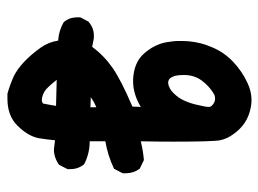

<svg xmlns="http://www.w3.org/2000/svg" viewBox="-114 -472 727 540"><g transform="rotate(90 250.0 -202.5)"><path d="M281.2 -234.4Q245.1 -212.9 210 -212.9Q206.1 -212.9 202.1 -212.9Q155.3 -215.8 130.9 -243.7Q106.4 -271.5 99.6 -304.7Q95.7 -326.2 95.7 -342.3Q95.7 -358.4 96.7 -370.1Q99.6 -403.3 113.3 -434.6Q127 -467.8 153.3 -493.2Q179.7 -518.6 212.9 -534.2Q237.3 -545.9 261.7 -545.9Q272.5 -545.9 282.2 -543.9Q330.1 -535.2 358.4 -494.1Q371.1 -476.6 375 -457Q378.9 -437.5 378.9 -324.2Q378.9 -285.2 377.9 -234.4Q405.3 -241.2 430.7 -243.2L455.1 -231.4Q467.8 -213.9 467.8 -192.4Q467.8 -189.5 467.8 -183.6L455.1 -159.2Q418 -141.6 377.9 -134.8V-90.8Q412.1 -90.8 442.4 -75.2Q456.1 -58.6 456.1 -37.1Q456.1 -34.2 456.1 -28.3L444.3 -4.9Q423.8 9.8 401.4 9.8H400.4L375 6.8Q373 29.3 369.1 52.7Q363.3 83 333 113.3Q305.7 140.6 257.8 140.6Q248 140.6 244.1 140.6Q219.7 133.8 195.3 123Q154.3 102.5 114.3 46.9Q98.6 24.4 94.7 -2Q66.4 -3.9 43 -17.6Q29.3 -33.2 29.3 -55.7Q29.3 -58.6 29.3 -64.5L41 -86.9Q58.6 -102.5 80.1 -102.5Q85 -102.5 87.9 -102.5L112.3 -97.7Q136.7 -130.9 170.9 -154.8Q205.1 -178.7 280.3 -210.9ZM262.7 43.9Q265.6 43.9 271.5 41Q275.4 22.5 278.3 3.9L205.1 2Q225.6 28.3 237.3 36.1Q251 43.9 262.7 43.9ZM253.9 -93.8 282.2 -92.8V-109.4Q267.6 -103.5 253.9 -93.8ZM277.3 -434.6Q268.6 -443.4 258.8 -443.4Q249 -443.4 242.2 -438.5Q222.7 -426.8 207 -405.8Q191.4 -384.8 191.4 -355.5Q191.4 -326.2 202.1 -315.4Q207 -311.5 213.4 -311.5Q219.7 -311.5 229.5 -316.4Q241.2 -323.2 253.9 -339.8Q270.5 -364.3 278.3 -406.2Q281.2 -418 281.2 -424.8Q281.2 -431.6 277.3 -434.6Z"/></g></svg>

Font: JasonHandwriting2
Style: SemiBold
Weight: 600
Version: Version 1.04.7